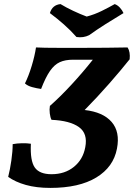

<svg xmlns="http://www.w3.org/2000/svg" viewBox="-20 -910 655 939"><path d="M226 9Q158 9 106.5 -5.5Q55 -20 20 -45Q29 -80 35.5 -125Q42 -170 42 -205Q63 -209 87.5 -209.5Q112 -210 131 -207Q127 -124 150 -91Q173 -58 232 -58Q297 -58 341.5 -94Q386 -130 397 -190Q410 -257 366 -288.5Q322 -320 232 -324Q226 -335 223.5 -355Q221 -375 224 -392Q274 -436 329.5 -496Q385 -556 434 -618H337Q299 -618 272.5 -606Q246 -594 224.5 -563Q203 -532 181 -475Q159 -478 137 -484Q115 -490 102 -502Q120 -538 135 -587.5Q150 -637 156 -678Q172 -677 201.5 -676.5Q231 -676 266 -676Q301 -676 334 -676Q367 -676 391 -676Q443 -676 499 -676.5Q555 -677 604 -678Q618 -656 614 -620Q571 -566 514 -501Q457 -436 394 -372Q484 -362 526 -313.5Q568 -265 552 -183Q535 -93 451 -42Q367 9 226 9ZM354 -729Q326 -761 292.5 -790.5Q259 -820 224 -846Q236 -886 276 -890Q304 -873 338 -857Q372 -841 404 -829Q442 -839 477.5 -856.5Q513 -874 541 -890Q555 -885 566.5 -872.5Q578 -860 584 -846Q542 -821 497 -792.5Q452 -764 416 -738Q388 -724 354 -729Z"/></svg>

Font: Vollkorn
Style: Bold Italic
Weight: 700
Italic angle: -11°
Designer: Friedrich Althausen
Foundry: Friedrich Althausen
Version: Version 5.000; ttfautohint (v1.8.3)